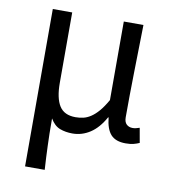

<svg xmlns="http://www.w3.org/2000/svg" viewBox="-77 -553 715 799"><g transform="rotate(10 281.0 -153.5)"><path d="M82 179V-486H164V-189Q164 -124 184.5 -91.5Q205 -59 253 -59Q269 -59 285 -62.5Q301 -66 317 -76.5Q333 -87 349 -105.5Q365 -124 382 -154V-486H465Q463 -387 461 -285Q459 -183 459 -95Q459 -75 469 -65.5Q479 -56 495 -56Q507 -56 524 -62L535 0Q524 5 510.5 8.5Q497 12 477 12Q435 12 414.5 -10.5Q394 -33 389 -82H387Q361 -35 326.5 -12.5Q292 10 252 10Q223 10 199 1Q175 -8 158 -37Q158 -1 158.5 26.5Q159 54 160 78Q161 102 162 126Q163 150 165 179Z"/></g></svg>

Font: CV Source Sans
Style: Regular
Weight: 400
Designer: Paul D. Hunt
Foundry: Adobe Systems Incorporated
Version: Version 3.001